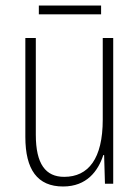

<svg xmlns="http://www.w3.org/2000/svg" viewBox="-20 -667 507 697"><path d="M347 -647H121V-615H347ZM391 -529H353V-233C353 -91 301 -25 213 -25C146 -25 110 -71 110 -178V-529H72V-170C72 -51 116 10 209 10C295 10 336 -46 355 -104H358L361 0H391Z"/></svg>

Font: Noto Sans Gurmukhi UI Condensed ExtraLight
Style: Regular
Weight: 200
Width: 3
Designer: Jelle Bosma - Monotype Design Team
Foundry: Monotype Imaging Inc.
Version: Version 2.004